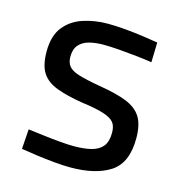

<svg xmlns="http://www.w3.org/2000/svg" viewBox="-84 -586 635 672"><g transform="rotate(15 233.5 -250.0)"><path d="M229 10Q205 10 171.5 7Q138 4 106 -0.5Q74 -5 49 -9L54 -81Q79 -78 110.5 -74Q142 -70 172 -67.5Q202 -65 221 -65Q260 -65 286 -72Q312 -79 325.5 -96Q339 -113 339 -145Q339 -169 328.5 -182Q318 -195 290.5 -204Q263 -213 210 -220Q154 -229 116.5 -243Q79 -257 61.5 -284Q44 -311 44 -361Q44 -418 70 -450.5Q96 -483 138 -496.5Q180 -510 226 -510Q255 -510 289 -507Q323 -504 355 -499.5Q387 -495 410 -491L408 -419Q384 -423 351.5 -426.5Q319 -430 287 -432.5Q255 -435 231 -435Q202 -435 179 -429Q156 -423 142.5 -407.5Q129 -392 129 -365Q129 -344 139 -331Q149 -318 176 -309.5Q203 -301 255 -292Q317 -282 354.5 -267Q392 -252 409 -224.5Q426 -197 426 -148Q426 -59 373.5 -24.5Q321 10 229 10Z"/></g></svg>

Font: Cairo Medium
Style: Regular
Weight: 500
Designer: Mohamed Gaber, Accademia di Belle Arti di Urbino
Foundry: Kief Type Foundry, Accademia di Belle Arti di Urbino
Version: Version 3.117